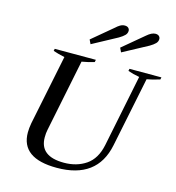

<svg xmlns="http://www.w3.org/2000/svg" viewBox="-135 -1066 1091 1191"><g transform="rotate(15 410.5 -471.0)"><path d="M330 -812 465 -925Q474 -934 488.5 -943Q503 -952 519 -952Q534 -952 542 -944.5Q550 -937 550 -926Q550 -910 538 -897.5Q526 -885 502 -871L343 -785ZM526 -812 661 -925Q692 -952 716 -952Q731 -952 739 -944.5Q747 -937 747 -926Q747 -910 735 -897.5Q723 -885 699 -871L539 -785ZM109 -156Q109 -183 115 -216L207 -666Q161 -676 133 -686L136 -700H400L397 -685Q364 -674 317 -666L223 -204Q218 -182 218 -154Q218 -32 373 -32Q455 -32 514.5 -72.5Q574 -113 593 -204L687 -667Q646 -674 613 -686L616 -700H821L818 -686Q770 -671 735 -665L643 -216Q597 10 338 10Q109 10 109 -156Z"/></g></svg>

Font: Trirong Medium
Style: Italic
Weight: 500
Italic angle: -12°
Designer: Katatrad Team
Foundry: CadsonDemak
Version: Version 1.001